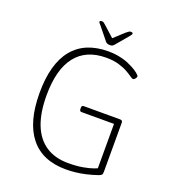

<svg xmlns="http://www.w3.org/2000/svg" viewBox="-152 -969 977 1089"><g transform="rotate(20 336.0 -424.0)"><path d="M370 6Q228 6 155 -85Q82 -176 82 -352Q82 -527 155 -616.5Q228 -706 370 -706Q397 -706 419 -702.5Q441 -699 459.5 -694Q478 -689 492.5 -682.5Q507 -676 519 -670Q544 -657 558 -645Q572 -633 572 -628Q572 -625 570 -621Q568 -617 565.5 -614Q563 -611 559.5 -608.5Q556 -606 553 -606Q547 -606 534 -615.5Q521 -625 499.5 -637Q478 -649 446 -658.5Q414 -668 370 -668Q249 -668 186.5 -588Q124 -508 124 -352Q124 -247 152 -176Q180 -105 235 -68.5Q290 -32 370 -32Q419 -32 456.5 -38.5Q494 -45 520 -54.5Q546 -64 562 -73L539 -39V-330H343Q331 -330 331 -344V-352Q331 -366 343 -366H562Q578 -366 578 -352V-55Q578 -42 574 -37Q570 -32 556 -27Q521 -15 488 -7.5Q455 0 425.5 3Q396 6 370 6ZM450 -854Q455 -854 459 -852.5Q463 -851 463 -847Q463 -843 459 -837.5Q455 -832 450 -826L391 -756Q386 -750 382 -747Q378 -744 373.5 -743Q369 -742 363 -742Q357 -742 352.5 -743Q348 -744 344 -746.5Q340 -749 336 -754L277 -827Q273 -832 268 -837.5Q263 -843 263 -847Q263 -851 267.5 -852.5Q272 -854 277 -854Q282 -854 288 -850Q294 -846 301 -839L363 -783L424 -839Q432 -846 438.5 -850Q445 -854 450 -854Z"/></g></svg>

Font: Asap Thin
Style: Regular
Weight: 250
Designer: Pablo Cosgaya
Foundry: Omnibus-Type
Version: Version 3.001